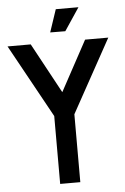

<svg xmlns="http://www.w3.org/2000/svg" viewBox="-56 -850 581 890"><g transform="rotate(-5 234.5 -404.5)"><path d="M468.8 -656.2 281.2 -315.9V0H187.5V-315.9L0 -656.2H107.9L234.4 -422.9L360.8 -656.2ZM237.8 -808.6H343.3L272.9 -703.1L202.6 -703.6Z"/></g></svg>

Font: Lambda
Style: Regular
Weight: 400
Designer: GGBotNet
Version: 0.22